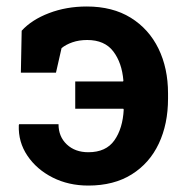

<svg xmlns="http://www.w3.org/2000/svg" viewBox="-20 -558 567 588"><path d="M250.5 10.3Q189.9 10.3 141.1 -14.4Q92.3 -39.1 64 -81.1Q35.6 -123 37.6 -174.8L38.6 -177.7H159.2Q159.2 -139.6 184.6 -115.7Q210 -91.8 250.5 -91.8Q304.7 -91.8 330.3 -128.2Q356 -164.6 358.9 -222.7L357.4 -225.1H210.4V-308.6H356.9L357.9 -311Q353.5 -365.7 326.9 -400.6Q300.3 -435.5 247.1 -435.5Q222.2 -435.5 201.9 -428.5Q181.6 -421.4 168.5 -410.6L151.4 -335.4H43.9L46.4 -463.9Q77.1 -497.6 130.1 -517.8Q183.1 -538.1 245.6 -538.1Q324.7 -538.1 380.4 -503.7Q436 -469.2 465.3 -409.2Q494.6 -349.1 494.6 -272V-255.9Q494.6 -178.2 466.3 -118.2Q438 -58.1 383.3 -23.9Q328.6 10.3 250.5 10.3Z"/></svg>

Font: Roboto Slab SemiBold
Style: Regular
Weight: 600
Designer: Google
Version: Version 2.001; ttfautohint (v1.8.3)